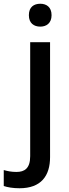

<svg xmlns="http://www.w3.org/2000/svg" viewBox="-78 -764 370 1024"><path d="M76 -683C76 -640 103 -622 137 -622C169 -622 197 -640 197 -683C197 -727 169 -744 137 -744C103 -744 76 -727 76 -683ZM26 240C141 240 189 174 189 74V-539H83V69C83 135 52 153 10 153C-17 153 -36 149 -58 143V228C-38 235 -8 240 26 240Z"/></svg>

Font: Noto Sans Gujarati Medium
Style: Regular
Weight: 500
Designer: Jelle Bosma - Monotype Design Team, Universal Thirst
Foundry: Monotype Imaging Inc.
Version: Version 2.106